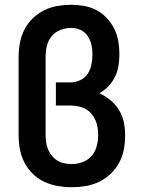

<svg xmlns="http://www.w3.org/2000/svg" viewBox="-20 -772 590 804"><path d="M281 12Q251 12 222 7Q193 2 166 -10.5Q139 -23 117.5 -44Q96 -65 82.5 -91Q69 -117 63.5 -146.5Q58 -176 58 -205V-535Q58 -564 63.5 -593Q69 -622 82.5 -648.5Q96 -675 117.5 -695.5Q139 -716 165 -729Q191 -742 220.5 -747Q250 -752 279 -752Q306 -752 333.5 -747Q361 -742 385 -729Q409 -716 428 -695.5Q447 -675 459 -650.5Q471 -626 475.5 -598.5Q480 -571 480 -544Q480 -520 476 -496Q472 -472 461.5 -450.5Q451 -429 434 -411Q417 -393 396 -382Q421 -370 442.5 -352.5Q464 -335 478.5 -311Q493 -287 498.5 -260Q504 -233 504 -205Q504 -175 498.5 -146Q493 -117 479 -91Q465 -65 443.5 -44.5Q422 -24 395.5 -11Q369 2 339.5 7Q310 12 281 12ZM281 -85Q304 -85 326.5 -93.5Q349 -102 364 -119.5Q379 -137 385 -160Q391 -183 391 -207Q391 -223 388.5 -239Q386 -255 379.5 -269.5Q373 -284 362 -296.5Q351 -309 337 -316.5Q323 -324 307 -327Q291 -330 275 -330H214V-427H275Q296 -427 315.5 -436Q335 -445 346.5 -462Q358 -479 362.5 -500Q367 -521 367 -542Q367 -556 365.5 -569.5Q364 -583 359.5 -596Q355 -609 347.5 -620.5Q340 -632 329 -640Q318 -648 305 -651.5Q292 -655 278 -655Q255 -655 233 -646.5Q211 -638 196.5 -620.5Q182 -603 176.5 -580.5Q171 -558 171 -535V-205Q171 -190 173.5 -174.5Q176 -159 182 -145Q188 -131 198 -119Q208 -107 221.5 -99Q235 -91 250 -88Q265 -85 281 -85Z"/></svg>

Font: Lode Term
Style: Bold
Weight: 700
Monospace: yes
Designer: Belleve Invis
Foundry: Belleve Invis
Version: Version 29.2.0